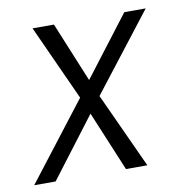

<svg xmlns="http://www.w3.org/2000/svg" viewBox="-65 -583 629 645"><g transform="rotate(-10 250.0 -260.0)"><path d="M1 0 204 -263 87 -520H160L244 -316L400 -520H473L269 -257L387 0H314L229 -204L74 0Z"/></g></svg>

Font: Iosevka Light Oblique
Style: Regular
Weight: 300
Italic angle: -9°
Monospace: yes
Designer: Belleve Invis
Foundry: Belleve Invis
Version: Version 32.5.0; ttfautohint (v1.8.4)